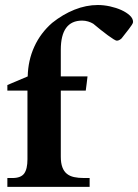

<svg xmlns="http://www.w3.org/2000/svg" viewBox="-20 -731 540 751"><path d="M217.8 -376.5V-118.2Q217.8 -93.3 223.9 -76.9Q230 -60.5 241.5 -51.3Q252.9 -42 269.8 -38.3Q286.6 -34.7 308.1 -34.7H330.6V0H8.8V-34.7H28.8Q61.5 -34.7 74.5 -52.2Q87.4 -69.8 87.4 -107.9V-376.5H8.8V-398.4L88.4 -432.1Q89.8 -495.1 114.3 -548.6Q138.7 -602.1 184.1 -641.6Q225.6 -674.8 271.2 -693.1Q316.9 -711.4 362.8 -711.4Q385.7 -711.4 410.2 -706.1Q434.6 -700.7 454.6 -691.7Q474.6 -682.6 487.5 -670.7Q500.5 -658.7 500.5 -645Q500.5 -641.1 495.6 -633.5Q490.7 -626 484.1 -617.4Q477.5 -608.9 470.7 -600.3Q463.9 -591.8 459.5 -585.9Q455.6 -579.6 449 -575.7Q442.4 -571.8 437 -571.8Q433.6 -571.8 424.1 -577.6Q414.6 -583.5 401.9 -592.8Q389.2 -602.1 374.3 -614Q359.4 -626 344.7 -638.2Q335.9 -643.6 324.5 -647Q313 -650.4 301.3 -650.4Q217.8 -650.4 217.8 -536.1V-432.1H322.3Q320.8 -419.4 319.1 -405Q317.4 -390.6 315.4 -376.5Z"/></svg>

Font: XB Niloofar
Style: Bold
Weight: 700
Designer: Behnam
Foundry: Irmug
Version: Version 7.201 2008